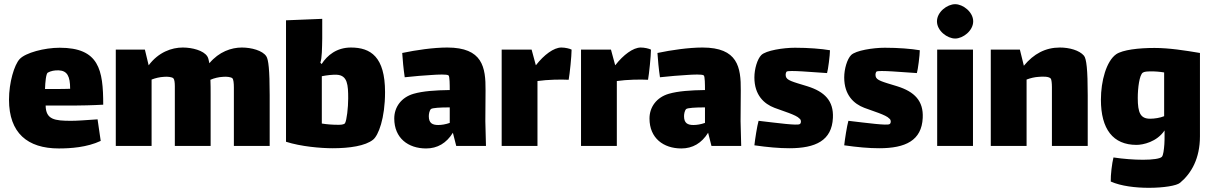

<svg xmlns="http://www.w3.org/2000/svg" viewBox="-20 -697 5791 917"><path d="M320 -120C240 -120 199 -126 198 -193H340C359 -193 422 -194 473 -197C473 -364 453 -469 265 -469C192 -469 102 -445 74 -415C48 -387 23 -303 23 -221C23 -62 111 12 261 12C316 12 395 7 461 -24L446 -127C386 -123 350 -120 320 -120ZM208 -350C222 -358 241 -362 261 -361C301 -359 315 -333 315 -273C294 -272 269 -272 247 -272H195C196 -305 200 -345 208 -350Z M1252 -428C1234 -456 1180 -470 1135 -470C1085 -470 1026 -450 980 -395C977 -412 974 -422 970 -428C952 -456 898 -470 853 -470C800 -470 737 -448 690 -385L672 -460H533V0H704V-317C722 -324 743 -329 762 -330C781 -332 802 -329 808 -323C813 -318 815 -303 815 -285V-225V0H986V-242C986 -271 986 -295 985 -316C1003 -324 1025 -329 1044 -330C1063 -332 1084 -329 1090 -323C1095 -318 1097 -300 1097 -279V-225V0H1268V-242C1268 -365 1262 -413 1252 -428Z M1656 -470C1588 -470 1543 -433 1516 -391L1510 -398C1518 -419 1518 -467 1519 -513V-607L1346 -600V-20C1417 3 1513 11 1569 11C1649 11 1725 0 1762 -30C1787 -50 1819 -131 1819 -257C1819 -426 1750 -470 1656 -470ZM1628 -109C1623 -101 1605 -101 1594 -101C1568 -101 1542 -103 1517 -107V-333C1542 -338 1570 -341 1589 -340C1640 -337 1643 -291 1643 -227C1643 -183 1636 -123 1628 -109Z M2301 0 2298 -118 2299 -265C2300 -376 2285 -470 2116 -470C2051 -470 1967 -458 1901 -444C1903 -412 1907 -368 1913 -328C1961 -333 2004 -337 2043 -339C2072 -341 2114 -343 2122 -337C2128 -333 2128 -291 2128 -267C2059 -266 2000 -262 1955 -249C1897 -232 1863 -186 1863 -131C1863 -37 1930 12 2015 12C2069 12 2112 -13 2143 -63L2159 0ZM2073 -100C2045 -100 2028 -109 2028 -142C2028 -153 2031 -169 2038 -176C2044 -182 2086 -184 2120 -184H2128V-110C2108 -103 2089 -100 2073 -100Z M2661 -470C2625 -470 2578 -435 2540 -386H2539L2519 -460H2376V0H2547V-310C2596 -317 2660 -318 2696 -316C2701 -343 2710 -430 2710 -460C2701 -465 2679 -470 2661 -470Z M3040 -470C3004 -470 2957 -435 2919 -386H2918L2898 -460H2755V0H2926V-310C2975 -317 3039 -318 3075 -316C3080 -343 3089 -430 3089 -460C3080 -465 3058 -470 3040 -470Z M3520 0 3517 -118 3518 -265C3519 -376 3504 -470 3335 -470C3270 -470 3186 -458 3120 -444C3122 -412 3126 -368 3132 -328C3180 -333 3223 -337 3262 -339C3291 -341 3333 -343 3341 -337C3347 -333 3347 -291 3347 -267C3278 -266 3219 -262 3174 -249C3116 -232 3082 -186 3082 -131C3082 -37 3149 12 3234 12C3288 12 3331 -13 3362 -63L3378 0ZM3292 -100C3264 -100 3247 -109 3247 -142C3247 -153 3250 -169 3257 -176C3263 -182 3305 -184 3339 -184H3347V-110C3327 -103 3308 -100 3292 -100Z M3836 -285C3764 -307 3737 -313 3733 -333C3731 -343 3734 -352 3737 -355C3748 -363 3863 -352 3930 -348C3935 -363 3944 -434 3944 -457C3904 -464 3841 -469 3777 -469C3721 -469 3638 -456 3616 -434C3597 -415 3583 -368 3583 -327C3583 -243 3629 -201 3679 -182C3718 -167 3784 -148 3798 -131C3808 -125 3807 -107 3799 -104C3786 -97 3697 -109 3603 -120C3596 -96 3586 -31 3583 -3C3645 6 3701 11 3750 11C3876 11 3953 -26 3958 -134C3962 -215 3919 -259 3836 -285Z M4265 -285C4193 -307 4166 -313 4162 -333C4160 -343 4163 -352 4166 -355C4177 -363 4292 -352 4359 -348C4364 -363 4373 -434 4373 -457C4333 -464 4270 -469 4206 -469C4150 -469 4067 -456 4045 -434C4026 -415 4012 -368 4012 -327C4012 -243 4058 -201 4108 -182C4147 -167 4213 -148 4227 -131C4237 -125 4236 -107 4228 -104C4215 -97 4126 -109 4032 -120C4025 -96 4015 -31 4012 -3C4074 6 4130 11 4179 11C4305 11 4382 -26 4387 -134C4391 -215 4348 -259 4265 -285Z M4542 -513C4579 -513 4628 -550 4628 -595C4628 -640 4579 -677 4542 -677C4504 -677 4455 -640 4455 -595C4455 -550 4504 -513 4542 -513ZM4456 0H4627V-460H4456Z M5157 -431C5135 -457 5087 -470 5042 -470C4973 -470 4917 -440 4870 -383L4851 -460H4712V0H4883V-317C4901 -324 4922 -329 4941 -330C4963 -332 4991 -332 4999 -321C5002 -316 5004 -299 5004 -281V-240V0H5175V-242C5175 -365 5169 -417 5157 -431Z M5494 -468C5417 -468 5342 -459 5311 -438C5264 -405 5238 -310 5238 -221C5238 -80 5296 -5 5408 -5C5439 -5 5505 -19 5542 -74V-49C5542 -36 5542 -22 5541 -8C5539 18 5536 45 5529 52C5521 61 5485 66 5439 66C5396 66 5344 62 5298 55C5291 82 5284 140 5285 170C5334 192 5404 200 5467 200C5537 200 5600 190 5616 176C5670 131 5711 60 5711 -46V-444C5640 -456 5564 -468 5494 -468ZM5473 -130C5427 -130 5414 -158 5414 -229C5414 -277 5422 -339 5438 -350C5445 -355 5459 -356 5477 -356C5486 -356 5497 -356 5507 -355C5518 -354 5529 -353 5540 -351V-142C5520 -134 5494 -130 5473 -130Z"/></svg>

Font: FilmFarsi_V5 Display
Style: Regular
Weight: 400
Designer: Borna Izadpanah
Foundry: Borna Izadpanah
Version: Version 1.000;PS 001.000;hotconv 1.0.88;makeotf.lib2.5.64775